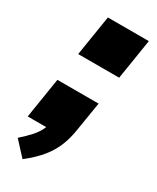

<svg xmlns="http://www.w3.org/2000/svg" viewBox="-171 -544 614 751"><g transform="rotate(30 136.0 -168.5)"><path d="M70 155 12 92Q39 68 56.5 48.5Q74 29 84.5 7Q95 -15 100 -43L133 0H4L33 -182H219L198 -53Q192 -12 178 23Q164 58 138.5 89.5Q113 121 70 155ZM53 -310 82 -492H267L238 -310Z"/></g></svg>

Font: Nunito Sans 12pt Black
Style: Italic
Weight: 900
Italic angle: -9°
Designer: Vernon Adams
Foundry: Vernon Adams
Version: Version 3.101;gftools[0.9.27]